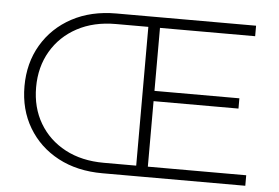

<svg xmlns="http://www.w3.org/2000/svg" viewBox="-50 -769 1217 838"><g transform="rotate(5 558.5 -350.0)"><path d="M427 0Q316 0 232.5 -44.5Q149 -89 102 -168Q55 -247 55 -349Q55 -451 102 -530.5Q149 -610 232.5 -655Q316 -700 427 -700H584V-654H429Q332 -654 259.5 -615Q187 -576 146.5 -507Q106 -438 106 -349Q106 -260 146.5 -191.5Q187 -123 259.5 -84.5Q332 -46 429 -46H584V0ZM616 -378H994V-333H616ZM622 -46H1053V0H571V-700H1039V-654H622Z"/></g></svg>

Font: MOST Montserrat Light
Style: Regular
Weight: 300
Designer: Julieta Ulanovsky
Foundry: Julieta Ulanovsky
Version: Version 8.000;March 11, 2024;FontCreator 15.0.0.2926 64-bit